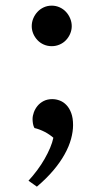

<svg xmlns="http://www.w3.org/2000/svg" viewBox="-20 -495 382 694"><path d="M167 -328.1Q151.4 -328.1 138.2 -334Q125 -339.8 115.5 -349.9Q106 -359.9 100.3 -373Q94.7 -386.2 94.7 -400.4Q94.7 -415 100.3 -428.5Q106 -441.9 115.5 -452.1Q125 -462.4 138.2 -468.5Q151.4 -474.6 167 -474.6Q182.1 -474.6 195.6 -468.5Q209 -462.4 218.5 -452.1Q228 -441.9 233.6 -428.5Q239.3 -415 239.3 -400.4Q239.3 -386.2 233.6 -373Q228 -359.9 218.5 -349.9Q209 -339.8 195.6 -334Q182.1 -328.1 167 -328.1ZM83 158.2Q99.6 140.1 114.5 120.1Q129.4 100.1 141.1 79.6Q152.8 59.1 161.1 39.6Q169.4 20 172.9 2.9Q167.5 -2 159.4 -7.6Q151.4 -13.2 142.1 -18.1Q132.8 -22.9 123 -26.6Q113.3 -30.3 104.5 -32.2Q100.6 -39.1 99.1 -48.3Q97.7 -57.6 97.7 -64.5Q97.7 -76.2 102.3 -88.9Q106.9 -101.6 115.7 -112.3Q124.5 -123 137.9 -129.9Q151.4 -136.7 168.9 -136.7Q182.6 -136.7 196 -131.6Q209.5 -126.5 220.2 -115.2Q231 -104 237.5 -86.2Q244.1 -68.4 244.1 -43Q244.1 -19.5 236.8 7.3Q229.5 34.2 213.6 62.7Q197.8 91.3 172.9 120.8Q147.9 150.4 113.3 179.7Z"/></svg>

Font: Proza Libre
Style: Regular
Weight: 400
Designer: Jasper de Waard
Foundry: Jasper de Waard
Version: Version 1.001; ttfautohint (v1.4.1.8-43bc)